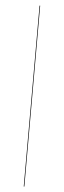

<svg xmlns="http://www.w3.org/2000/svg" viewBox="-66 -810 362 1089"><g transform="rotate(5 115.0 -265.0)"><path d="M113.5 -780V250H117V-780Z"/></g></svg>

Font: Bodoni* 48pt Fatface
Style: Regular
Weight: 900
Version: Version 2.3